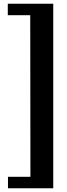

<svg xmlns="http://www.w3.org/2000/svg" viewBox="-20 -830 361 1035"><path d="M23 185V123H144L143 -748H22V-810H267V185Z"/></svg>

Font: Oswald SemiBold
Style: Regular
Weight: 600
Designer: Vernon Adams
Foundry: Vernon Adams
Version: Version 4.100; ttfautohint (v1.8.1.43-b0c9)